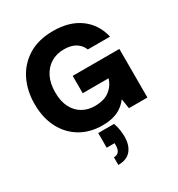

<svg xmlns="http://www.w3.org/2000/svg" viewBox="-230 -859 1209 1304"><g transform="rotate(-30 375.0 -207.0)"><path d="M357 12Q258 12 183.5 -32.5Q109 -77 68 -157Q27 -237 27 -344Q27 -447 67.5 -530Q108 -613 187.5 -662.5Q267 -712 384 -712Q510 -712 592.5 -652Q675 -592 700 -485H526Q510 -524 475 -545.5Q440 -567 384 -567Q327 -567 283 -540.5Q239 -514 213.5 -464Q188 -414 188 -342Q188 -272 213 -224Q238 -176 280.5 -152Q323 -128 375 -128Q450 -128 492 -160.5Q534 -193 550 -245H347V-381H713V0H568L556 -77Q525 -34 476.5 -11Q428 12 357 12ZM313 298V238Q365 238 365 173V157H303V42H427Q438 72 442 100Q446 128 446 152Q446 219 413 258.5Q380 298 313 298Z"/></g></svg>

Font: Rethink Sans ExtraBold
Style: Regular
Weight: 800
Designer: The Rethink Sans project authors (Hans Thiessen). DM Sans designed by Colophon Foundry.
Foundry: Rethink Communications LLC
Version: Version 1.001